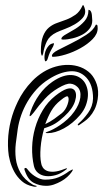

<svg xmlns="http://www.w3.org/2000/svg" viewBox="-20 -724 402 747"><path d="M306 -408Q314 -398 318.5 -383Q323 -368 322 -350.5Q321 -333 314 -314Q307 -295 292 -277Q263 -243 228.5 -224.5Q194 -206 166 -206Q149 -206 166 -212Q175 -215 187.5 -221.5Q200 -228 214 -237.5Q228 -247 242.5 -260Q257 -273 269 -290Q289 -318 292.5 -344.5Q296 -371 282 -385Q270 -397 254 -398.5Q238 -400 206 -381Q177 -364 154 -339Q131 -314 111 -286Q100 -272 96.5 -272Q93 -272 99 -290Q111 -325 132.5 -355Q154 -385 184 -406Q206 -421 224.5 -427Q243 -433 258.5 -432Q274 -431 286 -424.5Q298 -418 306 -408ZM360 -338Q356 -314 347.5 -297.5Q339 -281 328.5 -269.5Q318 -258 307.5 -251Q297 -244 289 -238Q285 -235 283 -237Q281 -239 286 -244Q304 -259 322.5 -284.5Q341 -310 342 -341Q342 -394 316 -422Q290 -450 251 -446.5Q212 -443 170 -416Q143 -399 122.5 -376.5Q102 -354 87 -328.5Q72 -303 62.5 -276Q53 -249 49 -222Q45 -196 41.5 -166Q38 -136 41.5 -107Q45 -78 60 -51.5Q75 -25 107 -6Q112 -3 117.5 -2Q123 -1 123 0Q123 2 118 2.5Q113 3 107 1Q82 -4 64.5 -19.5Q47 -35 36 -55Q25 -75 19 -97Q13 -119 12 -137Q6 -216 34 -293Q40 -309 49.5 -329Q59 -349 73 -369.5Q87 -390 106 -409.5Q125 -429 149 -444Q172 -458 197 -465Q222 -472 247 -471.5Q272 -471 294 -462.5Q316 -454 333 -437Q348 -421 356.5 -396Q365 -371 360 -338ZM269 -374Q281 -360 272 -330.5Q263 -301 230 -271Q212 -254 195 -243.5Q178 -233 152 -225Q141 -187 138 -150Q135 -113 140 -90Q141 -81 146.5 -72.5Q152 -64 162.5 -59.5Q173 -55 190 -56Q207 -57 232 -67Q239 -70 240.5 -68.5Q242 -67 234 -62Q216 -48 196 -42.5Q176 -37 158.5 -39Q141 -41 128.5 -51Q116 -61 112 -78Q104 -113 105 -151Q106 -189 116.5 -226Q127 -263 146.5 -295.5Q166 -328 195 -351Q249 -394 269 -374ZM259 -55Q252 -45 241.5 -35.5Q231 -26 217.5 -18.5Q204 -11 189.5 -6Q175 -1 160 -1Q134 -1 111.5 -12.5Q89 -24 77 -59Q75 -63 75 -66.5Q75 -70 77 -70Q81 -72 85 -67.5Q89 -63 93 -58Q104 -45 121.5 -35Q139 -25 155 -25Q185 -25 207 -34Q229 -43 249 -58Q254 -61 260.5 -64Q267 -67 259 -55ZM245 -347Q241 -355 216 -334Q193 -316 179.5 -292.5Q166 -269 156 -241Q175 -250 191 -261.5Q207 -273 221 -284Q236 -297 243 -318Q250 -339 245 -347ZM185 -555Q191 -557 190 -553Q189 -549 187 -544Q182 -535 179 -529.5Q176 -524 174 -519.5Q172 -515 170 -509.5Q168 -504 165 -494Q163 -489 161.5 -488Q160 -487 159 -486Q156 -484 154.5 -489Q153 -494 153 -502Q153 -508 154.5 -516Q156 -524 160 -532Q164 -540 170 -546.5Q176 -553 185 -555ZM148 -516Q145 -507 144 -507Q142 -507 140.5 -513Q139 -519 139 -524Q139 -562 147.5 -583.5Q156 -605 170.5 -617Q185 -629 203 -635Q221 -641 239 -648Q257 -655 273.5 -666.5Q290 -678 301 -702Q303 -707 306 -701Q309 -695 311 -686Q314 -668 301.5 -654Q289 -640 271 -629.5Q253 -619 233 -611.5Q213 -604 200 -598Q173 -585 162.5 -563.5Q152 -542 148 -516ZM182 -507Q182 -517 205 -529Q228 -541 257.5 -555.5Q287 -570 315 -588Q343 -606 353 -628H355Q359 -628 359.5 -622Q360 -616 360 -614Q360 -592 340.5 -572Q321 -552 293 -536.5Q265 -521 235.5 -512Q206 -503 186 -503Q182 -503 182 -507ZM219 -575Q221 -582 237.5 -591Q254 -600 273.5 -612Q293 -624 308.5 -641.5Q324 -659 324 -683Q324 -686 324.5 -686Q325 -686 330 -684Q336 -679 337.5 -665.5Q339 -652 339 -644Q339 -626 328 -612Q317 -598 300 -589Q283 -580 263 -575Q243 -570 226 -570Q224 -570 221 -570.5Q218 -571 219 -575Z"/></svg>

Font: mr_AkronimG
Style: Regular
Weight: 400
Version: Version 1.002 April 14, 2020